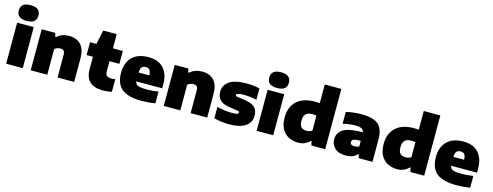

<svg xmlns="http://www.w3.org/2000/svg" viewBox="-24 -1644 6379 2486"><g transform="rotate(15 3166.0 -401.0)"><path d="M53.5 0V-550H276V0ZM164.5 -603.5Q96 -603.5 64.2 -630.8Q32.5 -658 32.5 -709Q32.5 -760 64.2 -787.2Q96 -814.5 164.5 -814.5Q233 -814.5 264.8 -787.2Q296.5 -760 296.5 -709Q296.5 -658 264.8 -630.8Q233 -603.5 164.5 -603.5Z M382.5 0V-550H564L578 -500H587.5Q650.5 -559 752.5 -559Q814 -559 862 -534.2Q910 -509.5 937.5 -456.2Q965 -403 965 -316.5V0H742.5V-303Q742.5 -343 727 -357.8Q711.5 -372.5 682.5 -372.5Q659.5 -372.5 638.8 -364.2Q618 -356 604.5 -343.5V0Z M1350.5 10.5Q1235.5 10.5 1175.5 -44Q1115.5 -98.5 1115.5 -212.5V-377.5H1030.5V-550H1115.5L1156.5 -740H1337.5V-550H1470V-377.5H1337.5V-251Q1337.5 -202 1355 -184.5Q1372.5 -167 1415.5 -167Q1427.5 -167 1440.5 -168.2Q1453.5 -169.5 1470 -172.5V-3Q1446 2.5 1413.2 6.5Q1380.5 10.5 1350.5 10.5Z M1871 11Q1687 11 1603.8 -57.8Q1520.5 -126.5 1520.5 -274.5Q1520.5 -405 1595.8 -482Q1671 -559 1815 -559Q1950.5 -559 2019.2 -481Q2088 -403 2088 -267V-215H1740.5Q1744 -190.5 1759 -176Q1774 -161.5 1808.5 -155.2Q1843 -149 1905 -149Q1938.5 -149 1977.5 -152.5Q2016.5 -156 2052.5 -162V-5Q2002.5 4 1957.8 7.5Q1913 11 1871 11ZM1811.5 -426Q1775 -426 1757.8 -404.8Q1740.5 -383.5 1739.5 -333.5H1883Q1882 -383.5 1864.8 -404.8Q1847.5 -426 1811.5 -426Z M2166 0V-550H2347.5L2361.5 -500H2371Q2434 -559 2536 -559Q2597.5 -559 2645.5 -534.2Q2693.5 -509.5 2721 -456.2Q2748.5 -403 2748.5 -316.5V0H2526V-303Q2526 -343 2510.5 -357.8Q2495 -372.5 2466 -372.5Q2443 -372.5 2422.2 -364.2Q2401.5 -356 2388 -343.5V0Z M3051 11Q2994.5 11 2939.8 4.2Q2885 -2.5 2840.5 -15.5V-168Q2884 -155.5 2938.2 -148.2Q2992.5 -141 3047 -141Q3094 -141 3111 -148.5Q3128 -156 3128 -169Q3128 -177.5 3122.5 -182Q3117 -186.5 3100 -189L2991.5 -205Q2902 -217.5 2863.2 -259Q2824.5 -300.5 2824.5 -370Q2824.5 -456.5 2899 -507.8Q2973.5 -559 3131.5 -559Q3178 -559 3224.5 -553.5Q3271 -548 3304 -539V-386.5Q3271 -395.5 3225.5 -401.5Q3180 -407.5 3136 -407.5Q3091 -407.5 3068.5 -403Q3046 -398.5 3038.8 -391.5Q3031.5 -384.5 3031.5 -377.5Q3031.5 -370 3037.5 -365.8Q3043.5 -361.5 3061 -359.5L3169.5 -343.5Q3247 -332 3291 -295.8Q3335 -259.5 3335 -177.5Q3335 -89.5 3260.8 -39.2Q3186.5 11 3051 11Z M3411 0V-550H3633.5V0ZM3522 -603.5Q3453.5 -603.5 3421.8 -630.8Q3390 -658 3390 -709Q3390 -760 3421.8 -787.2Q3453.5 -814.5 3522 -814.5Q3590.5 -814.5 3622.2 -787.2Q3654 -760 3654 -709Q3654 -658 3622.2 -630.8Q3590.5 -603.5 3522 -603.5Z M3966 9.5Q3899 9.5 3842 -18.8Q3785 -47 3750.8 -107.2Q3716.5 -167.5 3716.5 -263.5Q3716.5 -403.5 3801.8 -482Q3887 -560.5 4042 -560.5Q4059.5 -560.5 4076.2 -559.5Q4093 -558.5 4108 -557.5V-808H4330V0H4144.5L4132.5 -55H4123Q4096 -25.5 4056.8 -8Q4017.5 9.5 3966 9.5ZM4031.5 -167.5Q4051.5 -167.5 4072 -172.2Q4092.5 -177 4108 -188V-390.5Q4096 -392.5 4081.2 -394Q4066.5 -395.5 4051 -395.5Q3993 -395.5 3965.2 -367.8Q3937.5 -340 3937.5 -279Q3937.5 -216 3963 -191.8Q3988.5 -167.5 4031.5 -167.5Z M4609.5 11Q4511 11 4460 -36.5Q4409 -84 4409 -155.5Q4409 -236 4471.2 -282Q4533.5 -328 4671.5 -335L4744.5 -338.5Q4738.5 -370.5 4711 -384.2Q4683.5 -398 4622.5 -398Q4588.5 -398 4544.8 -392.2Q4501 -386.5 4462.5 -376V-535Q4510 -547 4564.2 -553Q4618.5 -559 4663.5 -559Q4770 -559 4836.2 -534.5Q4902.5 -510 4933.2 -452.5Q4964 -395 4964 -296V0H4781L4766 -48H4756.5Q4730.5 -16 4692.2 -2.5Q4654 11 4609.5 11ZM4627.5 -175Q4627.5 -156.5 4641.8 -145.5Q4656 -134.5 4684.5 -134.5Q4699 -134.5 4715.5 -137.2Q4732 -140 4747 -148V-224L4694.5 -221.5Q4658 -219 4642.8 -207Q4627.5 -195 4627.5 -175Z M5293 9.5Q5226 9.5 5169 -18.8Q5112 -47 5077.8 -107.2Q5043.5 -167.5 5043.5 -263.5Q5043.5 -403.5 5128.8 -482Q5214 -560.5 5369 -560.5Q5386.5 -560.5 5403.2 -559.5Q5420 -558.5 5435 -557.5V-808H5657V0H5471.5L5459.5 -55H5450Q5423 -25.5 5383.8 -8Q5344.5 9.5 5293 9.5ZM5358.5 -167.5Q5378.5 -167.5 5399 -172.2Q5419.5 -177 5435 -188V-390.5Q5423 -392.5 5408.2 -394Q5393.5 -395.5 5378 -395.5Q5320 -395.5 5292.2 -367.8Q5264.5 -340 5264.5 -279Q5264.5 -216 5290 -191.8Q5315.5 -167.5 5358.5 -167.5Z M6091 11Q5907 11 5823.8 -57.8Q5740.5 -126.5 5740.5 -274.5Q5740.5 -405 5815.8 -482Q5891 -559 6035 -559Q6170.5 -559 6239.2 -481Q6308 -403 6308 -267V-215H5960.5Q5964 -190.5 5979 -176Q5994 -161.5 6028.5 -155.2Q6063 -149 6125 -149Q6158.5 -149 6197.5 -152.5Q6236.5 -156 6272.5 -162V-5Q6222.5 4 6177.8 7.5Q6133 11 6091 11ZM6031.5 -426Q5995 -426 5977.8 -404.8Q5960.5 -383.5 5959.5 -333.5H6103Q6102 -383.5 6084.8 -404.8Q6067.5 -426 6031.5 -426Z"/></g></svg>

Font: Encode Sans Semi Expanded Black
Style: Regular
Weight: 900
Width: 6
Designer: Multiple Designers
Foundry: Impallari Type
Version: Version 3.000; ttfautohint (v1.8.3) -l 8 -r 50 -G 200 -x 14 